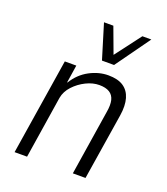

<svg xmlns="http://www.w3.org/2000/svg" viewBox="-135 -831 806 926"><g transform="rotate(20 267.5 -368.0)"><path d="M48 0 126 -494H185L171 -403H173Q203 -452 250.5 -477.5Q298 -503 347 -503Q396 -503 424.5 -484Q453 -465 463.5 -429Q474 -393 466 -341L412 0H347L399 -332Q406 -371 400 -395.5Q394 -420 374.5 -432Q355 -444 322 -444Q289 -444 254.5 -427Q220 -410 194 -382Q168 -354 162 -320L112 0ZM293 -559 239 -736H287L336 -604L436 -736H482L355 -559Z"/></g></svg>

Font: Nunito Sans 7pt Condensed Light
Style: Italic
Weight: 300
Width: 3
Italic angle: -9°
Designer: Vernon Adams
Foundry: Vernon Adams
Version: Version 3.101;gftools[0.9.27]